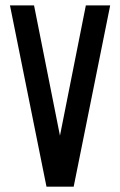

<svg xmlns="http://www.w3.org/2000/svg" viewBox="-20 -704 453 724"><path d="M206.1 -192.4Q173.8 -356.4 108.4 -683.6Q78.1 -683.6 17.6 -683.6Q63.5 -456.1 155.3 0Q189.5 0 257.8 0Q303.7 -228.5 395.5 -683.6Q364.3 -683.6 303.7 -683.6Q271.5 -519.5 206.1 -192.4Z"/></svg>

Font: ZAANS 2018
Style: Regular
Weight: 400
Designer: Counter Creatives
Version: Version 1.0 - 24-01-18